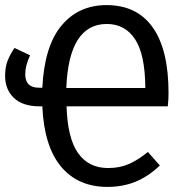

<svg xmlns="http://www.w3.org/2000/svg" viewBox="-21 -721 721 753"><path d="M637 -304H240Q244 -178 285.5 -120Q327 -62 403 -62Q449 -62 485 -78Q521 -94 559 -125L606 -72Q561 -29 511 -8.5Q461 12 400 12Q285 12 218.5 -67.5Q152 -147 145 -304H135Q68 -304 33.5 -337Q-1 -370 -1 -424Q-1 -457 8.5 -482Q18 -507 36 -533L97 -504Q78 -464 78 -430Q78 -377 132 -377H145Q153 -540 220 -620.5Q287 -701 397 -701Q516 -701 578 -613.5Q640 -526 640 -356Q640 -330 637 -304ZM549 -376Q548 -508 508.5 -567.5Q469 -627 398 -627Q249 -627 239 -376Z"/></svg>

Font: Fira Sans Condensed
Style: Regular
Weight: 400
Width: 3
Designer: bBox Type GmbH & Carrois Corporate GbR & Edenspiekermann AG
Foundry: bBox Type GmbH & Carrois Corporate GbR & Edenspiekermann AG
Version: Version 4.301